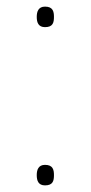

<svg xmlns="http://www.w3.org/2000/svg" viewBox="-20 -552 274 580"><path d="M116 -470C140 -470 143 -484 143 -501C143 -517 140 -532 116 -532C96 -532 91 -517 91 -501C91 -484 96 -470 116 -470ZM116 8C140 8 143 -6 143 -23C143 -39 140 -54 116 -54C96 -54 91 -39 91 -23C91 -6 96 8 116 8Z"/></svg>

Font: Noto Sans Devanagari UI Thin
Style: Regular
Weight: 100
Designer: Jelle Bosma - Monotype Design Team
Foundry: Monotype Imaging Inc.
Version: Version 2.004